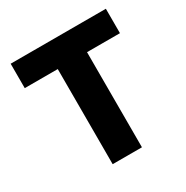

<svg xmlns="http://www.w3.org/2000/svg" viewBox="-149 -764 860 889"><g transform="rotate(-30 280.5 -319.5)"><path d="M202.5 0V-609H359V0ZM26 -508.5V-639H535V-508.5Z"/></g></svg>

Font: Anek Gujarati Medium
Style: Bold
Weight: 700
Version: Version 1.003